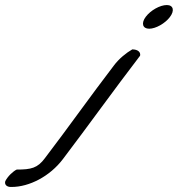

<svg xmlns="http://www.w3.org/2000/svg" viewBox="-83 -629 706 762"><path d="M-62 90C-66 103 -57 114 -37 113C33 113 115 71 167 2C271 -135 368 -271 473 -408C476 -422 464 -433 442 -433C419 -420 389 -396 369 -369C277 -249 186 -120 95 -1C66 38 41 44 -17 44C-31 51 -52 70 -62 90ZM496 -563C476 -537 483 -515 509 -515C535 -515 572 -536 591 -561C611 -587 605 -609 579 -609C552 -609 515 -588 496 -563Z"/></svg>

Font: Snowfall
Style: SuperObl
Weight: 400
Designer: Jasper
Foundry: Cannot Into Space Fonts
Version: Version 0.9